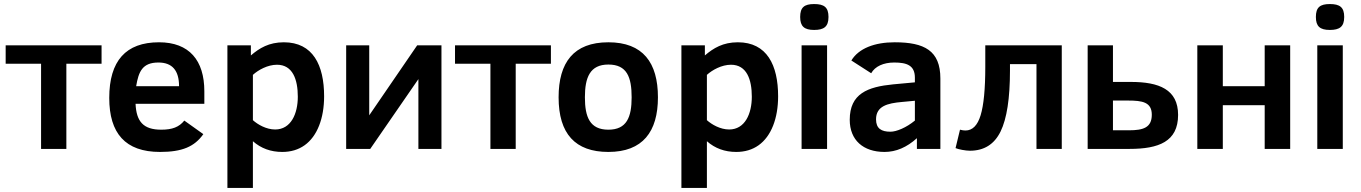

<svg xmlns="http://www.w3.org/2000/svg" viewBox="-20 -736 6728 949"><path d="M482 -421V-512H8V-421H183V0H308V-421Z M766 -527C602 -527 520 -435.3 520 -252C520 -77.5 599 15 771 15C880 15 941.2 -10.8 985 -73L891 -140C865.1 -107.9 831.7 -95 777 -95C688.1 -95 653.9 -135.6 650 -223H990V-285C990 -437.4 915.6 -527 766 -527ZM865 -310H653C665 -382.1 683.9 -427 763 -427C831 -427 865 -388 865 -310Z M1383 -527C1309.5 -527 1262.2 -498.2 1220 -462V-512H1104V193H1230V-38C1270 -2.7 1318.3 15 1375 15C1417.7 15 1454.5 4 1485.5 -18C1548.2 -62.5 1582 -151.6 1582 -260C1582 -413.9 1526.9 -527 1383 -527ZM1340 -96C1296.1 -96 1253.9 -120.5 1230 -142V-366C1255.9 -389.7 1302.5 -416 1349 -416C1426.9 -416 1452 -343 1452 -258C1452 -174 1418.2 -96 1340 -96Z M1810 0 2048 -345V0H2162V-512H2042L1805 -166V-512H1691V0Z M2703 -421V-512H2229V-421H2404V0H2529V-421Z M2987 -527C2815.1 -527 2741 -426.9 2741 -255C2741 -75 2823 15 2987 15C3157.1 15 3232 -85.2 3232 -255C3232 -426.4 3158 -527 2987 -527ZM2987 -95C2895.6 -95 2871 -157.1 2871 -255C2871 -352.7 2895.7 -417 2987 -417C3079.1 -417 3102 -354.4 3102 -255C3102 -157 3077.9 -95 2987 -95Z M3627 -527C3553.5 -527 3506.2 -498.2 3464 -462V-512H3348V193H3474V-38C3514 -2.7 3562.3 15 3619 15C3661.7 15 3698.5 4 3729.5 -18C3792.2 -62.5 3826 -151.6 3826 -260C3826 -413.9 3770.9 -527 3627 -527ZM3584 -96C3540.1 -96 3497.9 -120.5 3474 -142V-366C3499.9 -389.7 3546.5 -416 3593 -416C3670.9 -416 3696 -343 3696 -258C3696 -174 3662.2 -96 3584 -96Z M4004 -716C3955.2 -716 3935 -699.4 3935 -652C3935 -606.2 3954.9 -588 4004 -588C4052 -588 4075 -603.8 4075 -652C4075 -700.3 4053.2 -716 4004 -716ZM3942 0H4068V-512H3942Z M4402 -527C4303.1 -527 4224.3 -497 4188 -437L4286 -374C4305 -407.9 4346.6 -427 4400 -427C4462.5 -427 4502 -412.6 4502 -352V-329L4394 -319C4269.1 -306.8 4180 -273.5 4180 -144C4180 -43.5 4246.7 15 4352 15C4408.7 15 4462 -7.7 4512 -53V0H4628V-348C4628 -486.2 4548.6 -527 4402 -527ZM4310 -146C4310 -211.8 4366.7 -225.7 4438 -232L4502 -238V-140C4480.7 -122.7 4459 -109.2 4437 -99.5C4415 -89.8 4396.3 -85 4381 -85C4336.8 -85 4310 -100.5 4310 -146Z M4972 -419H5103V0H5228V-512H4850V-406C4850 -296.7 4842.3 -216.8 4827 -166.5C4811.7 -116.2 4786.7 -91 4752 -91C4744 -91 4735 -92.3 4725 -95L4703 -4C4716.9 2.3 4753.1 9 4774 9C4844 9 4894.5 -22.7 4925.5 -86C4956.5 -149.3 4972 -249.7 4972 -387Z M5803 -168C5803 -294 5708.8 -331 5570 -331H5481V-512H5356V0H5563C5706.5 0 5803 -35.7 5803 -168ZM5560 -92H5481V-239H5556C5626.1 -239 5673 -231.2 5673 -169C5673 -105 5630.5 -92 5560 -92Z M6357 0V-512H6231V-310H6024V-512H5898V0H6024V-216H6231V0Z M6553 -716C6504.2 -716 6484 -699.4 6484 -652C6484 -606.2 6503.9 -588 6553 -588C6601 -588 6624 -603.8 6624 -652C6624 -700.3 6602.2 -716 6553 -716ZM6491 0H6617V-512H6491Z"/></svg>

Font: Fog Sans
Style: Bold
Weight: 700
Foundry: Intel Corporation
Version: Version 1.00